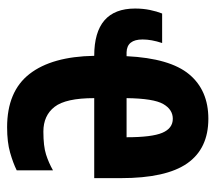

<svg xmlns="http://www.w3.org/2000/svg" viewBox="-53 -543 606 540"><g transform="rotate(90 250.0 -273.0)"><path d="M338 10Q237 10 188 -53Q139 -116 137 -235Q4 -235 4 -350Q4 -372 8 -391.5Q12 -411 18 -426H101Q91 -396 91 -371Q91 -327 127 -326H138Q144 -448 189 -502Q234 -556 314 -556Q398 -556 439.5 -496.5Q481 -437 481 -310V-235H256Q256 -155 280.5 -123.5Q305 -92 350 -92Q391 -92 414.5 -99.5Q438 -107 459 -119V-17Q439 -7 409.5 1.5Q380 10 338 10ZM366 -326Q366 -397 353.5 -426.5Q341 -456 314 -456Q288 -456 272.5 -429Q257 -402 256 -326Z"/></g></svg>

Font: Noto Sans Mono ExtraCondensed
Style: Bold
Weight: 700
Width: 2
Designer: Monotype Design Team
Foundry: Monotype Imaging Inc.
Version: Version 2.014